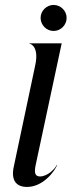

<svg xmlns="http://www.w3.org/2000/svg" viewBox="-20 -748 292 778"><path d="M123 -484.5 36 -73.5C24 -20 43.5 9.5 89.5 9.5C156.5 9.5 203 -57 212 -80H210.5C204.5 -66.5 174.5 -33 142 -33C122 -33 117.5 -47.5 125 -81.5L230 -572.5H98.5V-571.5C101 -571.5 139.5 -562.5 123 -484.5ZM197 -622.5C226 -622.5 250 -646.5 250 -675.5C250 -704 226 -728 197 -728C168.5 -728 144.5 -704 144.5 -675.5C144.5 -646.5 168.5 -622.5 197 -622.5Z"/></svg>

Font: Beautique Display Italic
Style: Regular
Weight: 400
Italic angle: -12°
Designer: Nhat-Quang Ngo
Version: Version 1.100;Glyphs 3.2.3 (3260)